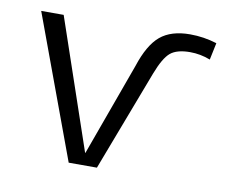

<svg xmlns="http://www.w3.org/2000/svg" viewBox="-64 -610 828 690"><g transform="rotate(10 350.0 -265.0)"><path d="M280 -45 403 -384Q429 -464 468.5 -497Q508 -530 577 -530Q627 -530 675 -515L662 -453Q626 -467 588 -467Q540 -467 516.5 -447.5Q493 -428 470 -368L330 0H227L35 -520H117L279 -45Z"/></g></svg>

Font: M PLUS 1p
Style: Regular
Weight: 400
Version: Version 1.062